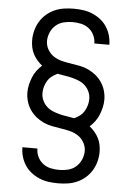

<svg xmlns="http://www.w3.org/2000/svg" viewBox="-63 -869 725 1058"><g transform="rotate(5 300.0 -340.0)"><path d="M299 143Q272 143 246 139.5Q220 136 196 126Q172 116 151 100Q130 84 115.5 62Q101 40 93.5 14.5Q86 -11 86 -37Q86 -37 86 -37.5Q86 -38 86 -38H169Q169 -38 169 -37.5Q169 -37 169 -37Q169 -14 179.5 8Q190 30 209 44.5Q228 59 251.5 64Q275 69 299 69Q323 69 347.5 63Q372 57 391 40.5Q410 24 420 0.5Q430 -23 430 -47Q430 -72 417 -94.5Q404 -117 383 -130.5Q362 -144 337 -150Q312 -156 287.5 -159.5Q263 -163 238 -168Q213 -173 190.5 -183.5Q168 -194 148.5 -210Q129 -226 115 -247Q101 -268 94 -292.5Q87 -317 87 -342Q87 -364 92 -385Q97 -406 105 -426Q113 -446 126 -463.5Q139 -481 155 -495Q140 -507 127 -522Q114 -537 105 -554.5Q96 -572 92 -591.5Q88 -611 88 -631Q88 -658 95 -684.5Q102 -711 116 -734Q130 -757 150.5 -775Q171 -793 196 -804Q221 -815 247.5 -819Q274 -823 301 -823Q328 -823 354 -819.5Q380 -816 404 -806Q428 -796 449 -780Q470 -764 484.5 -742Q499 -720 506.5 -694.5Q514 -669 514 -643Q514 -643 514 -642.5Q514 -642 514 -642H431Q431 -642 431 -642.5Q431 -643 431 -643Q431 -666 420.5 -688Q410 -710 391 -724.5Q372 -739 348.5 -744Q325 -749 301 -749Q277 -749 252.5 -743Q228 -737 209 -720.5Q190 -704 180 -680.5Q170 -657 170 -633Q170 -608 183 -585.5Q196 -563 217 -549.5Q238 -536 263 -530Q288 -524 312.5 -520.5Q337 -517 362 -512Q387 -507 409.5 -496.5Q432 -486 451.5 -470Q471 -454 485 -433Q499 -412 506 -387.5Q513 -363 513 -338Q513 -316 508 -295Q503 -274 495 -254Q487 -234 474 -216.5Q461 -199 445 -185Q460 -173 473 -158Q486 -143 495 -125.5Q504 -108 508 -88.5Q512 -69 512 -49Q512 -22 505 4.5Q498 31 484 54Q470 77 449.5 95Q429 113 404 124Q379 135 352.5 139Q326 143 299 143ZM356 -222Q372 -229 386.5 -240Q401 -251 410.5 -266.5Q420 -282 425 -299.5Q430 -317 430 -335Q430 -355 421.5 -374.5Q413 -394 398 -408Q383 -422 364 -430Q345 -438 325 -443Q305 -448 284.5 -451Q264 -454 244 -458Q228 -451 213.5 -440Q199 -429 189.5 -413.5Q180 -398 175 -380.5Q170 -363 170 -345Q170 -325 178.5 -305.5Q187 -286 202 -272Q217 -258 236 -250Q255 -242 275 -237Q295 -232 315.5 -229Q336 -226 356 -222Z"/></g></svg>

Font: Iosevka SS04 Extended
Style: Regular
Weight: 400
Width: 7
Monospace: yes
Designer: Belleve Invis
Foundry: Belleve Invis
Version: Version 19.0.0; ttfautohint (v1.8.4)